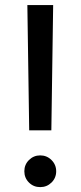

<svg xmlns="http://www.w3.org/2000/svg" viewBox="-20 -748 325 774"><path d="M97.7 -222.7 90.3 -727.5H194.3L187 -222.7ZM142.1 6.3Q115.2 6.3 96.7 -12.2Q78.1 -30.8 78.1 -57.6Q78.1 -84.5 96.9 -103Q115.7 -121.6 142.1 -121.6Q168.9 -121.6 187.7 -102.8Q206.5 -84 206.5 -57.6Q206.5 -30.8 187.7 -12.2Q168.9 6.3 142.1 6.3Z"/></svg>

Font: Inter Cardless Tabular
Style: Regular
Weight: 400
Designer: Rasmus Andersson
Foundry: rsms
Version: Version 4.000;git-4fc901f